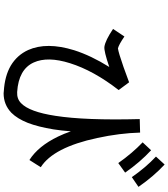

<svg xmlns="http://www.w3.org/2000/svg" viewBox="44 -930 912 1040"><g transform="rotate(90 500.0 -410.0)"><path d="M342.8 -545.9Q256.8 -516.6 233.4 -519.5Q199.2 -524.4 136.7 -566.4L177.7 -627.9Q221.7 -597.7 242.2 -592.8Q264.6 -595.7 342.8 -623Q387.7 -638.7 425.8 -653.3L467.8 -596.7Q362.3 -460.9 322.3 -333Q284.2 -211.9 318.4 -136.7Q355.5 -54.7 478.5 -46.9Q515.6 -44.9 539.1 -68.4Q585.9 -113.3 607.4 -253.9Q632.8 -416 625 -710.9L698.2 -712.9Q701.2 -602.5 727.5 -480.5Q778.3 -243.2 885.7 -174.8L846.7 -113.3Q771.5 -161.1 719.7 -268.6Q704.1 -300.8 691.4 -337.9Q687.5 -286.1 680.7 -243.2Q667 -160.2 645.5 -104.5Q623 -47.9 590.8 -15.6Q546.9 26.4 485.4 26.4Q479.5 26.4 474.6 25.4Q391.6 20.5 335 -12.7Q278.3 -46.9 251 -106.4Q206.1 -207 252 -355.5Q281.2 -447.3 342.8 -545.9ZM863.3 -594.7Q809.6 -670.9 751 -726.6L793.9 -772.5Q858.4 -712.9 915 -631.8ZM871.1 -845.7Q935.5 -786.1 992.2 -704.1L939.5 -668Q886.7 -744.1 828.1 -798.8Z"/></g></svg>

Font: irohakakuC Regular
Style: Regular
Weight: 400
Designer: [Source Han Sans]
Ryoko NISHIZUKA Ë•øÂ°öÊ∂ºÂ≠ê (kana & ideographs); Paul D. Hunt (Latin, Greek & Cyrillic); Wenlong ZHAN
Version: Version 1.001.20160904